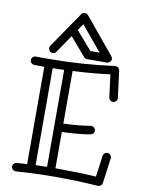

<svg xmlns="http://www.w3.org/2000/svg" viewBox="-106 -1076 871 1157"><g transform="rotate(10 329.5 -497.0)"><path d="M253.9 -644Q219.7 -642.1 184.1 -642.1V-48.8Q201.2 -49.8 219 -49.8Q236.8 -49.8 253.9 -50.8ZM318.8 -50.8Q450.2 -50.8 554.2 -43.9L571.8 -174.8Q573.7 -184.6 580.8 -190.7Q587.9 -196.8 598.4 -196.8Q608.9 -196.8 616 -188.5Q623 -180.2 623 -171.9V-168L602.1 -13.2Q600.6 -3.4 593.3 2.7Q585.9 8.8 576.2 8.8H575.2Q443.8 0 317.9 0Q191.9 0 74.2 8.8H71.8Q60.5 7.8 53.2 1Q45.9 -5.9 45.9 -16.4Q45.9 -26.9 52.7 -33.9Q59.6 -41 72.5 -42.2Q85.4 -43.5 101.3 -44.2Q117.2 -44.9 132.8 -45.9V-641.1Q117.2 -642.1 101.6 -642.1H70.8Q60.5 -643.1 53.2 -650.1Q45.9 -657.2 45.9 -668Q45.9 -678.7 53.7 -686.3Q61.5 -693.8 75.9 -693.4Q90.3 -692.9 107.4 -692.9H142.1Q348.6 -692.9 551.8 -720.2H556.2Q565.9 -720.2 572.8 -713.6Q579.6 -707 581.1 -698.2L602.1 -533.2V-529.8Q602.1 -518.6 594 -511.7Q585.9 -504.9 576.4 -504.9Q566.9 -504.9 559.8 -511Q552.7 -517.1 550.8 -526.9L533.2 -666Q436.5 -652.8 305.2 -646V-324.2Q410.2 -328.6 469.2 -339.8H474.1Q484.4 -339.8 492.2 -332.3Q500 -324.7 500 -314.9Q500 -294.4 479 -289.1Q421.4 -277.8 305.2 -272.9V-50.8ZM446.3 -783.2 320.3 -935.1 293 -895 390.1 -783.2ZM377.9 -731.9Q366.7 -731.9 358.9 -741.2L263.2 -852.1L189 -743.2Q181.2 -731.9 168.9 -731.9Q156.7 -731.9 149.4 -740.2Q142.1 -748.5 142.1 -757.6Q142.1 -766.6 146 -772L296.9 -992.2Q303.7 -1002.9 317.1 -1002.9Q330.6 -1002.9 337.9 -994.1L520 -773.9Q525.9 -766.6 525.9 -756.8Q525.9 -747.1 517.6 -739.5Q509.3 -731.9 500 -731.9Z"/></g></svg>

Font: Ribeye Marrow
Style: Regular
Weight: 400
Designer: Astigmatic (AOETI)
Foundry: Astigmatic (AOETI)
Version: Version 1.000